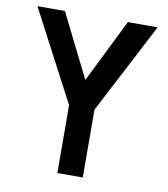

<svg xmlns="http://www.w3.org/2000/svg" viewBox="-79 -759 721 826"><g transform="rotate(10 281.5 -346.0)"><path d="M338 0H227L226 -296L18 -692H138L276 -415L413 -692H543L337 -296Z"/></g></svg>

Font: Panefresco 750wt
Style: Regular
Weight: 750
Foundry: Campivisivi & Chank Co
Version: Version 1.000